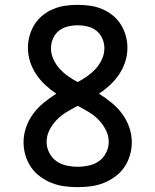

<svg xmlns="http://www.w3.org/2000/svg" viewBox="-20 -763 640 791"><path d="M300 8Q273 8 246 4.5Q219 1 193.5 -9Q168 -19 145.5 -35.5Q123 -52 108 -74Q93 -96 85 -122.5Q77 -149 77 -177Q77 -208 87.5 -238.5Q98 -269 117 -294.5Q136 -320 160.5 -340Q185 -360 212 -377Q188 -393 166.5 -413Q145 -433 129 -457Q113 -481 104 -509Q95 -537 95 -566Q95 -591 102 -616Q109 -641 122.5 -662.5Q136 -684 156 -700Q176 -716 200 -726Q224 -736 249 -739.5Q274 -743 300 -743Q326 -743 351 -739.5Q376 -736 400 -726Q424 -716 444 -700Q464 -684 477.5 -662.5Q491 -641 498 -616Q505 -591 505 -566Q505 -537 496 -509Q487 -481 471 -457Q455 -433 433.5 -413Q412 -393 388 -377Q415 -360 439.5 -340Q464 -320 483 -294.5Q502 -269 512.5 -238.5Q523 -208 523 -177Q523 -149 515 -122.5Q507 -96 492 -74Q477 -52 454.5 -35.5Q432 -19 406.5 -9Q381 1 354 4.5Q327 8 300 8ZM300 -425Q321 -436 340 -449.5Q359 -463 374.5 -480Q390 -497 400 -519Q410 -541 410 -564Q410 -585 401.5 -604.5Q393 -624 377 -636.5Q361 -649 340.5 -654Q320 -659 300 -659Q280 -659 259.5 -654Q239 -649 223 -636.5Q207 -624 198.5 -604.5Q190 -585 190 -564Q190 -541 200 -519Q210 -497 225.5 -480Q241 -463 260 -449.5Q279 -436 300 -425ZM300 -76Q323 -76 346 -81Q369 -86 387.5 -99Q406 -112 417 -133.5Q428 -155 428 -178Q428 -204 416 -227.5Q404 -251 386 -269.5Q368 -288 345.5 -301.5Q323 -315 300 -327Q277 -315 254.5 -301.5Q232 -288 214 -269.5Q196 -251 184 -227.5Q172 -204 172 -178Q172 -155 183 -133.5Q194 -112 212.5 -99Q231 -86 254 -81Q277 -76 300 -76Z"/></svg>

Font: Iosevka Medium Extended
Style: Regular
Weight: 500
Width: 7
Monospace: yes
Designer: Belleve Invis
Foundry: Belleve Invis
Version: Version 32.5.0; ttfautohint (v1.8.4)